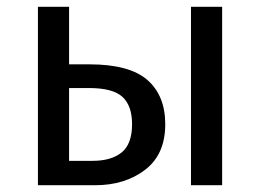

<svg xmlns="http://www.w3.org/2000/svg" viewBox="-20 -547 768 567"><path d="M468 -180Q468 -91 408.5 -45.5Q349 0 261 0H92V-527H184V-357H244Q362 -357 415 -311Q468 -265 468 -180ZM636 -527V0H544V-527ZM370 -180Q370 -235 341.5 -261Q313 -287 243 -287H184V-72H253Q309 -72 339.5 -97Q370 -122 370 -180Z"/></svg>

Font: Fira GO
Style: Regular
Weight: 400
Designer: Carrois Corporate
Foundry: Carrois Corporate GbR
Version: Version 0.300